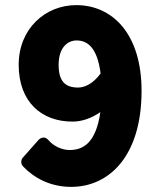

<svg xmlns="http://www.w3.org/2000/svg" viewBox="-20 -693 627 750"><path d="M285 -351C235 -351 209 -375 209 -440C209 -507 244 -535 279 -535C322 -535 360 -507 373 -406C343 -365 310 -351 285 -351ZM69 -77C61 -68 61 -52 70 -43C112 1 175 37 258 37C406 37 533 -83 533 -338C533 -561 419 -673 278 -673C156 -673 53 -580 53 -440C53 -295 142 -218 263 -218C300 -218 337 -231 372 -255C355 -137 307 -107 252 -107C221 -107 188 -123 169 -146C154 -163 138 -154 131 -147Z"/></svg>

Font: Falling Sky
Style: Blk
Weight: 900
Designer: Paul D. Hunt
Foundry: Adobe Systems Incorporated
Version: Version 1.02